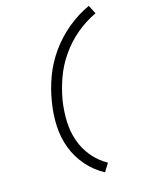

<svg xmlns="http://www.w3.org/2000/svg" viewBox="-144 -923 865 1166"><g transform="rotate(-15 288.0 -340.0)"><path d="M367 161 399 109Q345 79 305.5 31.5Q266 -16 245.5 -74.5Q225 -133 223 -198Q221 -263 231 -328Q243 -398 267.5 -466Q292 -534 335 -596Q378 -658 435.5 -706.5Q493 -755 561 -787L533 -841Q459 -807 394.5 -753.5Q330 -700 282 -632.5Q234 -565 206 -489.5Q178 -414 166 -337Q153 -262 156.5 -187Q160 -112 185.5 -45.5Q211 21 258 74.5Q305 128 367 161Z"/></g></svg>

Font: Iosevka Sparkle Light Oblique
Style: Regular
Weight: 300
Italic angle: -9°
Designer: Belleve Invis
Foundry: Belleve Invis
Version: Version 4.5.0; ttfautohint (v1.8.3)